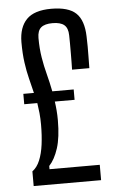

<svg xmlns="http://www.w3.org/2000/svg" viewBox="-56 -846 540 885"><g transform="rotate(-5 214.0 -403.5)"><path d="M63.5 0V-68Q85.5 -84 98.2 -114.8Q111 -145.5 116.5 -187.5Q122 -229.5 122 -279Q122 -308 119.5 -332.8Q117 -357.5 113.5 -379.5H53V-427.5H102Q94 -461.5 85.2 -495.8Q76.5 -530 70.8 -571.2Q65 -612.5 65 -666Q65.5 -734.5 101 -770.8Q136.5 -807 215 -807Q294.5 -807 329.5 -773.8Q364.5 -740.5 366.5 -665.5Q367.5 -641.5 367.5 -619.5Q367.5 -597.5 367.2 -573.2Q367 -549 366.5 -519H286.5Q287 -535.5 287.2 -556.5Q287.5 -577.5 287.5 -599.5Q287.5 -621.5 287.5 -642Q287.5 -662.5 287 -678Q286.5 -711.5 269.2 -726Q252 -740.5 215 -740.5Q179 -740.5 162 -726Q145 -711.5 145 -678Q145 -629 151.8 -587.8Q158.5 -546.5 168.8 -507.8Q179 -469 187 -427.5H286V-379.5H194.5Q197.5 -359.5 199.2 -338Q201 -316.5 201 -292.5Q201 -213 184.8 -163Q168.5 -113 143 -86V-71H375.5V0Z"/></g></svg>

Font: Big Shoulders Text Thin
Style: Regular
Weight: 400
Version: Version 2.002